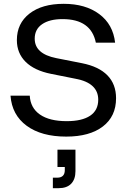

<svg xmlns="http://www.w3.org/2000/svg" viewBox="-20 -705 677 1005"><path d="M326.7 10Q196.7 10 119.6 -46.7Q42.5 -103.3 35 -204.2H135.8Q139.2 -140 189.2 -105.4Q239.2 -70.8 329.2 -70.8Q409.2 -70.8 451.7 -99.2Q494.2 -127.5 494.2 -183.3Q494.2 -226.7 464.6 -254.2Q435 -281.7 376.7 -292.5L247.5 -318.3Q160 -335.8 114.2 -381.2Q68.3 -426.7 68.3 -495Q68.3 -582.5 134.2 -633.8Q200 -685 313.3 -685Q427.5 -685 499.6 -631.2Q571.7 -577.5 582.5 -481.7H481.7Q456.7 -605 307.5 -605Q239.2 -605 200.4 -578.3Q161.7 -551.7 161.7 -502.5Q161.7 -423.3 274.2 -400.8L409.2 -374.2Q497.5 -356.7 542.5 -310.4Q587.5 -264.2 587.5 -190.8Q587.5 -95.8 518.3 -42.9Q449.2 10 326.7 10ZM256.7 280V225H280Q299.2 225 309.2 215Q319.2 205 319.2 185.8V169.2H280.8V78.3H375V190.8Q375 233.3 352.5 256.7Q330 280 286.7 280Z"/></svg>

Font: Funnel Display
Style: Regular
Weight: 400
Designer: NORD ID, Kristian Moeller
Foundry: Dicotype
Version: Version 1.000